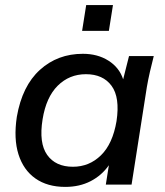

<svg xmlns="http://www.w3.org/2000/svg" viewBox="-20 -724 649 753"><path d="M236 9Q166 9 119 -24Q72 -57 52.5 -118.5Q33 -180 46 -266Q67 -387 136.5 -450Q206 -513 305 -513Q363 -513 405.5 -486Q448 -459 463 -413L486 -504H583Q575 -473 568 -442.5Q561 -412 556 -383L496 0H395L407 -76Q379 -36 335.5 -13.5Q292 9 236 9ZM266 -70Q330 -70 376 -115Q422 -160 437 -249Q451 -342 417.5 -387.5Q384 -433 317 -433Q252 -433 206.5 -388Q161 -343 147 -256Q132 -163 165 -116.5Q198 -70 266 -70ZM302 -603 318 -704H423L407 -603Z"/></svg>

Font: Mulish SemiBold
Style: Italic
Weight: 600
Italic angle: -9°
Designer: Vernon Adams
Foundry: Vernon Adams
Version: Version 3.603; ttfautohint (v1.8.3)